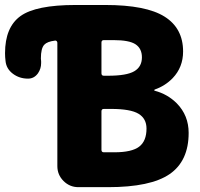

<svg xmlns="http://www.w3.org/2000/svg" viewBox="-158 -775 806 774"><path d="M73.2 -602.5Q73.2 -606.4 70.3 -609.4Q67.4 -612.3 63.5 -611.3Q32.2 -607.4 20.5 -594.7Q6.8 -580.1 6.8 -539.1Q6.8 -534.2 7.8 -528.3Q7.8 -524.4 7.8 -520.5Q7.8 -498 -4.9 -479.5Q-20.5 -458 -44.9 -458Q-80.1 -458 -106.4 -478Q-132.8 -498 -135.7 -529.3Q-137.7 -544.9 -137.7 -560.5Q-137.7 -665 -75.7 -710Q-13.7 -754.9 146.5 -754.9H266.6Q430.7 -754.9 505.4 -708Q580.1 -661.1 580.1 -567.4Q580.1 -503.9 538.1 -460Q507.8 -428.7 465.8 -414.1Q463.9 -413.1 463.9 -411.1Q463.9 -409.2 465.8 -409.2Q517.6 -395.5 554.7 -358.4Q602.5 -309.6 602.5 -239.3Q602.5 -126 525.9 -73.2Q449.2 -20.5 277.3 -20.5H158.2Q123 -20.5 98.1 -45.4Q73.2 -70.3 73.2 -105.5ZM251 -479.5Q251 -469.7 260.7 -469.7H277.3Q352.5 -469.7 383.3 -487.8Q414.1 -505.9 414.1 -543.9Q414.1 -579.1 388.7 -596.2Q363.3 -613.3 299.8 -613.3H260.7Q251 -613.3 251 -603.5ZM260.7 -335.9Q251 -335.9 251 -326.2V-170.9Q251 -161.1 260.7 -161.1H303.7Q373 -161.1 402.8 -183.6Q432.6 -206.1 432.6 -256.8Q432.6 -296.9 400.4 -316.4Q368.2 -335.9 290 -335.9Z"/></svg>

Font: Gen Jyuu GothicX Heavy
Style: Bold
Weight: 900
Designer: [Source Han Sans]
Ryoko NISHIZUKA  (kana & ideographs); Paul D. Hunt (Latin, Greek & Cyrillic); Wenlong ZHANG  (bopomofo
Version: Version 1.002.20150607